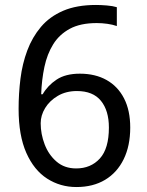

<svg xmlns="http://www.w3.org/2000/svg" viewBox="-20 -744 591 774"><path d="M288 10Q223 10 170 -24Q117 -58 86 -128Q55 -198 55 -305Q55 -367 62.5 -427Q70 -487 90 -540.5Q110 -594 145 -635.5Q180 -677 234.5 -700.5Q289 -724 367 -724Q386 -724 410.5 -722Q435 -720 451 -715V-639Q434 -645 412.5 -648Q391 -651 370 -651Q304 -651 261.5 -628Q219 -605 194.5 -565.5Q170 -526 159 -474Q148 -422 146 -364H152Q172 -399 208 -423Q244 -447 302 -447Q364 -447 409.5 -421.5Q455 -396 480 -347.5Q505 -299 505 -230Q505 -156 478.5 -102Q452 -48 403.5 -19Q355 10 288 10ZM287 -65Q346 -65 382.5 -105Q419 -145 419 -230Q419 -298 387 -337.5Q355 -377 290 -377Q246 -377 213 -357.5Q180 -338 162 -308.5Q144 -279 144 -247Q144 -204 160 -162Q176 -120 208 -92.5Q240 -65 287 -65Z"/></svg>

Font: utelugu85
Style: Book
Weight: 400
Designer: Jelle Bosma - Monotype Design Team
Foundry: Monotype Imaging Inc.
Version: Version 2.003